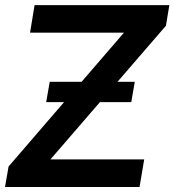

<svg xmlns="http://www.w3.org/2000/svg" viewBox="-26 -748 697 768"><path d="M-5.9 0 8.3 -82 469.7 -617.2H94.2L112.3 -727.5H651.4L637.7 -645L175.8 -110.4H550.8L532.2 0ZM158.7 -339.4 172.9 -420.9H513.2L499 -339.4Z"/></svg>

Font: Inter Tight SemiBold
Style: Italic
Weight: 600
Italic angle: -9.39999°
Designer: Rasmus Andersson
Foundry: rsms
Version: Version 3.004